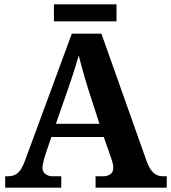

<svg xmlns="http://www.w3.org/2000/svg" viewBox="-20 -870 793 890"><path d="M4 0V-53H16Q34 -53 48 -59Q62 -65 73.5 -80.5Q85 -96 96 -126L313 -714H450L659 -125Q669 -97 680.5 -81.5Q692 -66 705.5 -59.5Q719 -53 735 -53H753V0H423V-53H462Q477 -53 491 -62Q505 -71 505 -92Q505 -100 503.5 -108Q502 -116 500 -123Q498 -130 496 -135L461 -235H218L189 -149Q187 -141 184 -131Q181 -121 179 -110.5Q177 -100 177 -92Q177 -73 191 -63Q205 -53 222 -53H264V0ZM239 -296H441L388 -460Q381 -483 373 -509.5Q365 -536 358 -563Q351 -590 345 -613Q339 -592 331 -566Q323 -540 314.5 -514Q306 -488 298 -465ZM230 -771V-850H520V-771Z"/></svg>

Font: Noto Serif Kannada
Style: Bold
Weight: 700
Version: Version 2.003